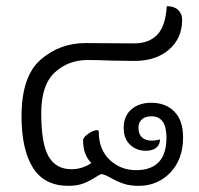

<svg xmlns="http://www.w3.org/2000/svg" viewBox="-20 -598 648 624"><path d="M575 -152Q575 -80 533.5 -37Q492 6 431 6Q402 6 381.5 -1Q361 -8 338 -21Q318 -32 310 -32Q306 -32 292 -23Q272 -10 251.5 -2Q231 6 202 6Q124 6 87 -53Q50 -112 50 -220Q50 -350 112 -404Q174 -458 258 -458L416 -457Q464 -457 491 -485Q518 -513 522 -578Q546 -578 559 -565.5Q572 -553 572 -534Q572 -474 529.5 -437Q487 -400 417 -400L345 -401Q293 -403 265 -403Q202 -403 158 -362.5Q114 -322 114 -230Q114 -131 138 -89.5Q162 -48 212 -48Q247 -48 277 -68Q250 -95 250 -142Q250 -152 267 -163.5Q284 -175 295 -175Q301 -175 301 -170Q301 -112 336.5 -78.5Q372 -45 422 -45Q521 -45 521 -151Q521 -220 472 -220Q452 -220 441 -210Q430 -200 430 -182Q430 -163 441 -152Q452 -141 472 -141Q488 -141 500 -145Q500 -128 488 -118Q476 -108 453 -108Q424 -108 403 -127.5Q382 -147 382 -182Q382 -221 407 -242.5Q432 -264 471 -264Q519 -264 547 -235Q575 -206 575 -152Z"/></svg>

Font: Krub
Style: Regular
Weight: 400
Designer: Ekaluck Peanpanawate
Foundry: Cadson Demak Co.,Ltd.
Version: Version 1.000; ttfautohint (v1.6)